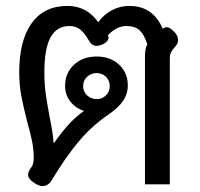

<svg xmlns="http://www.w3.org/2000/svg" viewBox="-20 -623 677 649"><path d="M470 -430Q470 -460 478 -473Q468 -505 452.5 -520Q437 -535 407 -535Q374 -535 345 -504Q347 -498 347 -496Q347 -483 327 -473Q315 -468 307 -468Q291 -468 281 -485Q267 -510 252 -522.5Q237 -535 215 -535Q172 -535 151 -497Q130 -459 130 -380Q130 -337 134.5 -306Q139 -275 148 -226Q160 -168 161 -140H163Q216 -216 264 -248Q236 -257 218 -279.5Q200 -302 200 -333Q200 -376 230 -404Q260 -432 307 -432Q353 -432 382.5 -404.5Q412 -377 412 -334Q412 -306 396 -282Q380 -258 344 -234Q290 -197 245.5 -144Q201 -91 155 -14Q143 6 124 6Q112 6 95 -5Q75 -19 75 -32Q75 -43 85 -56Q94 -68 94 -88Q94 -117 88.5 -145Q83 -173 72 -211Q59 -262 52 -299Q45 -336 45 -380Q45 -486 87 -544.5Q129 -603 208 -603Q273 -603 312 -548Q330 -573 357.5 -588Q385 -603 417 -603Q497 -603 530 -526Q537 -531 543 -531Q553 -531 564 -520Q582 -505 582 -487Q582 -480 578.5 -474Q575 -468 570 -463Q562 -454 558 -446Q554 -438 554 -425V0H470ZM351 -332Q351 -351 338 -363.5Q325 -376 307 -376Q288 -376 274.5 -363.5Q261 -351 261 -332Q261 -313 274.5 -300.5Q288 -288 307 -288Q325 -288 338 -300.5Q351 -313 351 -332Z"/></svg>

Font: Niramit
Style: Regular
Weight: 400
Version: Version 1.000; ttfautohint (v1.6)